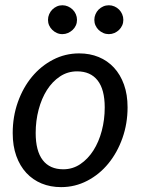

<svg xmlns="http://www.w3.org/2000/svg" viewBox="-20 -722 559 748"><path d="M226.5 -62.5Q263 -62.5 292.8 -82.5Q322.5 -102.5 343.8 -135.8Q365 -169 376.5 -212.5Q388 -256 388 -303.5Q388 -373.5 360.2 -408.8Q332.5 -444 280.5 -444Q243.5 -444 213.8 -424.2Q184 -404.5 163 -371.5Q142 -338.5 130.5 -295Q119 -251.5 119 -204Q119 -134 146.5 -98.2Q174 -62.5 226.5 -62.5ZM218 7Q176.5 7 142 -7.2Q107.5 -21.5 82.5 -48.5Q57.5 -75.5 43.5 -114.5Q29.5 -153.5 29.5 -203.5Q29.5 -267.5 49.5 -324Q69.5 -380.5 104.5 -422.8Q139.5 -465 186.8 -489.5Q234 -514 288.5 -514Q330 -514 364.5 -499.8Q399 -485.5 424 -458.5Q449 -431.5 463 -392.5Q477 -353.5 477 -304Q477 -240.5 457 -184Q437 -127.5 402.2 -85Q367.5 -42.5 320 -17.8Q272.5 7 218 7ZM280 -644.5Q280 -633 275.5 -623Q271 -613 263 -605.5Q255 -598 244.8 -593.5Q234.5 -589 223 -589Q211.5 -589 201.5 -593.5Q191.5 -598 183.8 -605.5Q176 -613 171.5 -623Q167 -633 167 -644.5Q167 -656 171.5 -666.5Q176 -677 183.8 -684.8Q191.5 -692.5 201.5 -697Q211.5 -701.5 223 -701.5Q234.5 -701.5 244.8 -697Q255 -692.5 263 -684.8Q271 -677 275.5 -666.5Q280 -656 280 -644.5ZM460.5 -644.5Q460.5 -633 456 -623Q451.5 -613 443.8 -605.5Q436 -598 425.8 -593.5Q415.5 -589 404 -589Q392.5 -589 382.2 -593.5Q372 -598 364.2 -605.5Q356.5 -613 352 -623Q347.5 -633 347.5 -644.5Q347.5 -656 352 -666.5Q356.5 -677 364.2 -684.8Q372 -692.5 382.2 -697Q392.5 -701.5 404 -701.5Q415.5 -701.5 425.8 -697Q436 -692.5 443.8 -684.8Q451.5 -677 456 -666.5Q460.5 -656 460.5 -644.5Z"/></svg>

Font: Lato 2
Style: Italic
Weight: 400
Italic angle: -7°
Designer: Lukasz Dziedzic with Adam Twardoch and Botio Nikoltchev
Foundry: tyPoland Lukasz Dziedzic
Version: Version 2.015; 2015-08-06; http://www.latofonts.com/